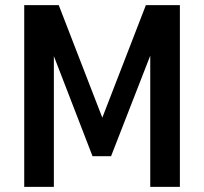

<svg xmlns="http://www.w3.org/2000/svg" viewBox="-20 -725 791 745"><path d="M74 0V-705H208L388 -240H366L546 -705H678V0H563V-527H570L411 -119H339L181 -528H189V0Z"/></svg>

Font: Nunito Sans 10pt Condensed
Style: Bold
Weight: 700
Width: 3
Designer: Vernon Adams
Foundry: Vernon Adams
Version: Version 3.101;gftools[0.9.27]